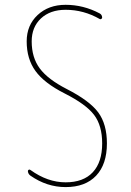

<svg xmlns="http://www.w3.org/2000/svg" viewBox="-20 -760 540 790"><path d="M245.1 -376Q162.1 -418 126 -467.8Q89.8 -517.6 89.8 -589.8Q89.8 -656.2 134.8 -698.2Q179.7 -740.2 250 -740.2Q323.2 -740.2 389.6 -705.1Q399.4 -700.2 400.4 -688.5Q400.4 -684.6 397 -682.1Q393.6 -679.7 390.6 -681.6Q324.2 -719.7 250 -719.7Q186.5 -719.7 148.4 -684.1Q110.4 -648.4 110.4 -589.8Q110.4 -523.4 143.6 -478.5Q176.8 -433.6 254.9 -393.6Q348.6 -345.7 384.3 -297.4Q419.9 -249 419.9 -169.9Q419.9 -84 375.5 -37.1Q331.1 9.8 250 9.8Q172.9 9.8 105.5 -37.1Q95.7 -43.9 94.7 -55.7Q94.7 -59.6 98.1 -61.5Q101.6 -63.5 105.5 -60.5Q175.8 -9.8 250 -9.8Q323.2 -9.8 361.8 -51.3Q400.4 -92.8 400.4 -169.9Q400.4 -243.2 367.2 -287.1Q334 -331.1 245.1 -376Z"/></svg>

Font: Rounded-X Mgen+ 1m thin
Style: Regular
Weight: 100
Designer: [Source Han Sans]
Ryoko NISHIZUKA  (kana & ideographs); Paul D. Hunt (Latin, Greek & Cyrillic); Wenlong ZHANG  (bopomofo
Version: Version 1.059.20150602